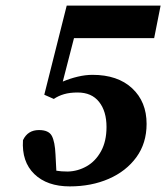

<svg xmlns="http://www.w3.org/2000/svg" viewBox="-20 -650 593 685"><path d="M229 15Q148 15 102.5 -29Q57 -73 62 -150Q79 -186 119 -186Q154 -186 165 -165Q176 -144 178 -99L181 -41Q198 -38 222 -38Q258 -39 289.5 -57Q321 -75 340.5 -110.5Q360 -146 360 -197Q360 -253 333.5 -286.5Q307 -320 257 -320Q229 -320 208.5 -314Q188 -308 172 -297L138 -312L218 -630H553L530 -514H244L204 -359Q230 -370 257.5 -376.5Q285 -383 310 -383Q400 -383 451.5 -335Q503 -287 503 -208Q503 -139 466.5 -89Q430 -39 368 -12Q306 15 229 15Z"/></svg>

Font: Source Serif Pro
Style: Bold Italic
Weight: 700
Italic angle: -12°
Designer: Frank Grießhammer
Foundry: Adobe Systems Incorporated
Version: Version 3.001;hotconv 1.0.111;makeotfexe 2.5.65597